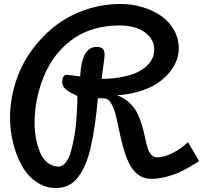

<svg xmlns="http://www.w3.org/2000/svg" viewBox="-20 -864 1034 978"><path d="M890.6 -616.7Q890.6 -587.4 879.6 -557.1Q868.7 -526.9 844 -496.3Q819.3 -465.8 783.9 -441.4Q748.5 -417 694.6 -399.9Q640.6 -382.8 576.2 -378.9Q612.8 -365.2 639.4 -340.3Q666 -315.4 679.9 -286.6Q693.8 -257.8 703.1 -226.1Q712.4 -194.3 718.3 -165.5Q724.1 -136.7 731 -113.5Q737.8 -90.3 750.2 -76.4Q762.7 -62.5 781.7 -62.5Q814.9 -62.5 858.6 -84.2Q902.3 -106 937.5 -139.6L994.1 -43.9L981.4 -35.2Q968.3 -26.4 944.3 -12.7Q920.4 1 891.1 14.4Q861.8 27.8 823.5 37.4Q785.2 46.9 749.5 46.9Q710.9 46.9 681.9 24.2Q652.8 1.5 636.2 -34.7Q619.6 -70.8 607.4 -114.5Q595.2 -158.2 586.4 -201.9Q577.6 -245.6 568.4 -281.7Q559.1 -317.9 544.4 -340.6Q529.8 -363.3 509.3 -363.3H478.5Q471.7 -288.1 463.4 -230Q455.1 -171.9 443.1 -118.4Q431.2 -64.9 415 -27.3Q398.9 10.3 377.7 38.3Q356.4 66.4 328.4 80.1Q300.3 93.8 265.6 93.8Q209.5 93.8 163.6 61.5Q117.7 29.3 89.6 -22.9Q61.5 -75.2 46.4 -137.5Q31.2 -199.7 31.2 -263.7Q31.2 -353.5 57.9 -439.9Q84.5 -526.4 135.3 -598.9Q186 -671.4 254.4 -726.6Q322.8 -781.7 411.1 -812.7Q499.5 -843.8 596.2 -843.8Q651.9 -843.8 704.3 -828.1Q756.8 -812.5 798.6 -784.4Q840.3 -756.3 865.5 -712.6Q890.6 -668.9 890.6 -616.7ZM587.4 -734.4Q520.5 -734.4 462.2 -717.5Q403.8 -700.7 360.8 -671.9Q317.9 -643.1 282.7 -603.5Q247.6 -564 224.4 -519.5Q201.2 -475.1 185.5 -425.8Q169.9 -376.5 163.1 -329.8Q156.2 -283.2 156.2 -237.8Q156.2 -196.3 163.3 -158.2Q170.4 -120.1 184.3 -87.4Q198.2 -54.7 222.7 -35.2Q247.1 -15.6 278.3 -15.6Q299.3 -15.6 315.9 -37.6Q332.5 -59.6 342.3 -95.9Q352.1 -132.3 359.1 -172.1Q366.2 -211.9 369.1 -255.6Q372.1 -299.3 373.3 -326.7Q374.5 -354 374.5 -374.5Q333.5 -393.6 315.2 -409.2Q296.9 -424.8 296.9 -444.3Q296.9 -482.9 320.3 -482.9Q325.7 -482.9 355.5 -478.8Q385.3 -474.6 388.7 -474.6L389.2 -484.9Q397.5 -625 472.2 -625Q495.1 -625 503.9 -615Q512.7 -605 512.7 -585.9V-581.5Q512.2 -567.9 506.1 -526.4Q500 -484.9 497.6 -461.9Q558.6 -462.9 606.4 -472.9Q654.3 -482.9 683.6 -497.8Q712.9 -512.7 731.9 -532.7Q751 -552.7 758.3 -572.3Q765.6 -591.8 765.6 -612.8Q765.6 -663.6 718.3 -699Q670.9 -734.4 587.4 -734.4Z"/></svg>

Font: iCiel Pacifico
Style: Regular
Weight: 400
Designer: Vernon Adams
Foundry: Vernon Adams
Version: Version 1.00 September 26, 2014, initial release